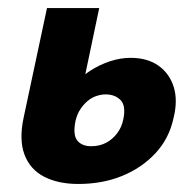

<svg xmlns="http://www.w3.org/2000/svg" viewBox="-20 -444 488 478"><path d="M175 14Q125 14 90 -4Q55 -22 41 -59Q27 -96 39 -152L97 -424H227L168 -143Q161 -108 172.5 -94Q184 -80 207 -80Q228 -80 244 -88.5Q260 -97 271.5 -112Q283 -127 287 -147Q294 -181 280 -195Q266 -209 243 -209Q232 -209 220 -205Q208 -201 198 -192.5Q188 -184 180 -172Q172 -160 168 -143L125 -175Q139 -205 159.5 -228.5Q180 -252 204 -267.5Q228 -283 254 -291.5Q280 -300 305 -300Q347 -300 374.5 -280.5Q402 -261 412.5 -227.5Q423 -194 412 -150Q401 -99 367 -62.5Q333 -26 284 -6Q235 14 175 14Z"/></svg>

Font: Ysabeau Office ExtraBold
Style: Italic
Weight: 800
Italic angle: -12°
Designer: Christian Thalmann (Catharsis Fonts)
Version: Version 2.001;gftools[0.9.30]; featfreeze: tnum,lnum,ss02